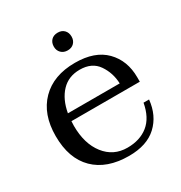

<svg xmlns="http://www.w3.org/2000/svg" viewBox="-155 -750 824 873"><g transform="rotate(-30 257.0 -314.0)"><path d="M224 -591Q224 -612 236.5 -625Q249 -638 271 -638Q292 -638 304.5 -625Q317 -612 317 -591Q317 -571 304.5 -558Q292 -545 271 -545Q250 -545 237 -558Q224 -571 224 -591ZM124 -258Q123 -250 123 -234Q123 -140 167.5 -83Q212 -26 285 -26Q351 -26 394 -60.5Q437 -95 450 -167H479Q471 -87 419 -38.5Q367 10 273 10Q157 10 92.5 -53.5Q28 -117 28 -235Q28 -349 92.5 -414.5Q157 -480 270 -480Q374 -480 428.5 -424.5Q483 -369 483 -281V-258ZM128 -297H400Q398 -353 367.5 -397.5Q337 -442 273 -442Q214 -442 177 -403Q140 -364 128 -297Z"/></g></svg>

Font: TavirajRegular
Style: Regular
Weight: 400
Designer: Katatrad Team
Foundry: CadsonDemak
Version: Version 1.000